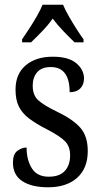

<svg xmlns="http://www.w3.org/2000/svg" viewBox="-20 -786 428 816"><path d="M184 10Q115 10 75 -16Q35 -42 35 -95Q35 -131 54 -145Q73 -159 93 -159Q93 -106 115.5 -70.5Q138 -35 187 -35Q233 -35 255.5 -59.5Q278 -84 278 -126Q278 -163 257 -185Q236 -207 180 -236Q133 -260 103.5 -282.5Q74 -305 60 -333.5Q46 -362 46 -405Q46 -472 89.5 -508.5Q133 -545 204 -545Q271 -545 304 -517.5Q337 -490 337 -452Q337 -426 321 -410Q305 -394 276 -394Q276 -501 196 -501Q157 -501 138 -479Q119 -457 119 -422Q119 -381 143 -359.5Q167 -338 223 -311Q290 -279 321.5 -243Q353 -207 353 -144Q353 -71 308 -30.5Q263 10 184 10ZM74 -619Q87 -638 104 -664Q121 -690 136.5 -717Q152 -744 161 -766H248Q257 -744 272.5 -717Q288 -690 304.5 -664Q321 -638 335 -619V-606H297Q274 -628 249 -654Q224 -680 204 -707Q185 -680 160 -654Q135 -628 112 -606H74Z"/></svg>

Font: Noto Serif Condensed
Style: Regular
Weight: 400
Width: 3
Designer: Monotype Design Team
Foundry: Monotype Imaging Inc.
Version: Version 2.013; ttfautohint (v1.8.4.7-5d5b)